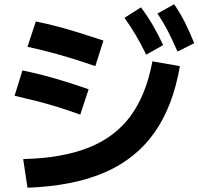

<svg xmlns="http://www.w3.org/2000/svg" viewBox="-20 -872 923 893"><path d="M87.8 -132.2Q271.1 -136.7 393.9 -186.1Q516.7 -235.6 588.3 -333.9Q660 -432.2 688.9 -586.7L816.7 -564.4Q784.4 -376.7 697.8 -254.4Q611.1 -132.2 465.6 -69.4Q320 -6.7 107.8 1.1ZM353.3 -338.9Q297.8 -358.9 247.8 -374.4Q197.8 -390 148.9 -402.2Q100 -414.4 47.8 -426.7L84.4 -544.4Q138.9 -533.3 186.7 -520.6Q234.4 -507.8 285 -492.2Q335.6 -476.7 392.2 -456.7ZM423.3 -564.4Q365.6 -584.4 315 -600Q264.4 -615.6 213.9 -628.9Q163.3 -642.2 107.8 -654.4L146.7 -772.2Q201.1 -761.1 251.1 -747.8Q301.1 -734.4 352.8 -718.3Q404.4 -702.2 461.1 -683.3ZM660 -617.8Q635.6 -667.8 611.7 -708.3Q587.8 -748.9 558.9 -788.9L635.6 -837.8Q665.6 -797.8 690.6 -755Q715.6 -712.2 738.9 -662.2ZM805.6 -632.2Q783.3 -683.3 761.7 -725.6Q740 -767.8 712.2 -808.9L790 -852.2Q818.9 -810 840.6 -766.7Q862.2 -723.3 883.3 -671.1Z"/></svg>

Font: Paperlogy 7 Bold
Style: Regular
Weight: 700
Designer: redesigned by Lee Juim, glyphs from Gmarket Sans & Montserrat
Foundry: PT&
Version: Version 1.001